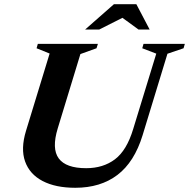

<svg xmlns="http://www.w3.org/2000/svg" viewBox="-20 -878 897 911"><path d="M254 -269Q224.5 -172.5 258.8 -126.2Q293 -80 389 -80Q469.5 -80 525.5 -122.2Q581.5 -164.5 612 -266L721.5 -623.5L655 -649L661 -670H857L851 -649L774.5 -623L656.5 -236Q617.5 -109 537.2 -48Q457 13 337 13Q243.5 13 182 -19.2Q120.5 -51.5 99 -112Q77.5 -172.5 103.5 -257.5L215.5 -624L153.5 -649L159.5 -670H444.5L438 -649L361.5 -621.5ZM384 -738 520.5 -858H627L690 -738H637L561 -793.5L451 -738Z"/></svg>

Font: Newsreader Text
Style: Bold Italic
Weight: 700
Italic angle: -17°
Designer: Hugues Gentile
Foundry: Production Type
Version: Version 1.001